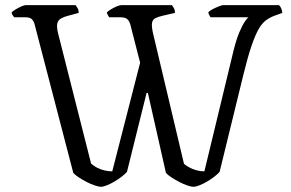

<svg xmlns="http://www.w3.org/2000/svg" viewBox="-20 -724 1127 744"><path d="M373 0Q364 0 348.5 -5Q333 -10 316.5 -18.5Q300 -27 285.5 -36.5Q271 -46 264 -54L114 -630Q111 -642 103.5 -649.5Q96 -657 79 -657H35Q32 -661 29 -665Q26 -669 25 -676Q30 -681 40.5 -687.5Q51 -694 62.5 -699Q74 -704 79 -704H273Q276 -700 280.5 -692.5Q285 -685 285 -674L244 -663Q228 -659 216.5 -652.5Q205 -646 202 -633Q199 -620 205 -595L333 -90Q343 -81 356.5 -74Q370 -67 385.5 -63.5Q401 -60 415 -60L523 -481L485 -629Q481 -643 473 -650Q465 -657 447 -657H403Q401 -661 398 -665.5Q395 -670 394 -676Q400 -682 411 -688.5Q422 -695 433 -699.5Q444 -704 449 -704H646Q649 -701 653.5 -693Q658 -685 658 -674L610 -663Q593 -659 582 -653.5Q571 -648 569 -634.5Q567 -621 573 -595L693 -89Q701 -82 714 -75Q727 -68 742 -64Q757 -60 772 -60L885 -528Q896 -572 907.5 -599Q919 -626 928.5 -640Q938 -654 943 -657H796Q795 -659 792 -663.5Q789 -668 787 -676Q793 -683 805 -689Q817 -695 828.5 -699.5Q840 -704 844 -704H1061Q1066 -700 1069.5 -692Q1073 -684 1074 -674L1049 -665Q1028 -658 1011.5 -646Q995 -634 981.5 -610Q968 -586 954 -544.5Q940 -503 924 -438L831 -58Q823 -49 810 -39Q797 -29 782.5 -20.5Q768 -12 754.5 -6.5Q741 -1 731 0Q722 0 707 -5Q692 -10 675.5 -18.5Q659 -27 644.5 -36.5Q630 -46 623 -54L553 -364H548L472 -58Q464 -49 451 -39Q438 -29 423.5 -20.5Q409 -12 395.5 -6.5Q382 -1 373 0Z"/></svg>

Font: Texturina Medium 12pt ExtraLight
Style: Regular
Weight: 250
Version: Version 1.002